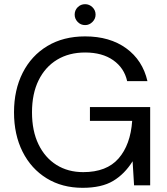

<svg xmlns="http://www.w3.org/2000/svg" viewBox="-20 -886 797 918"><path d="M375 12Q277 12 203 -33.5Q129 -79 88 -160.5Q47 -242 47 -349Q47 -456 88.5 -538Q130 -620 206.5 -666Q283 -712 387 -712Q505 -712 583.5 -655Q662 -598 685 -498H588Q574 -561 521.5 -598Q469 -635 387 -635Q310 -635 253 -600.5Q196 -566 164.5 -502Q133 -438 133 -349Q133 -260 164 -196Q195 -132 250 -97.5Q305 -63 378 -63Q490 -63 547 -128.5Q604 -194 612 -308H410V-374H698V0H621L614 -115Q576 -54 521 -21Q466 12 375 12ZM387 -766Q366 -766 351.5 -781Q337 -796 337 -816Q337 -837 351.5 -851.5Q366 -866 387 -866Q407 -866 422 -851.5Q437 -837 437 -816Q437 -796 422 -781Q407 -766 387 -766Z"/></svg>

Font: DeepMind Sans
Style: Regular
Weight: 400
Designer: Jonny Pinhorn / Modifications: Colophon Foundry
Foundry: Colophon Foundry
Version: Version 1.002; ttfautohint (v1.8.2)